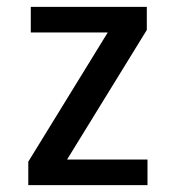

<svg xmlns="http://www.w3.org/2000/svg" viewBox="-20 -540 499 560"><path d="M62.5 -68.4 305.7 -463.9 316.4 -445.3H69.8V-520H408.2V-452.6L163.6 -55.2L152.8 -74.7H410.2V0H62.5Z"/></svg>

Font: Monda Medium
Style: Regular
Weight: 500
Designer: Vernon Adams
Foundry: Vernon Adams
Version: Version 2.200